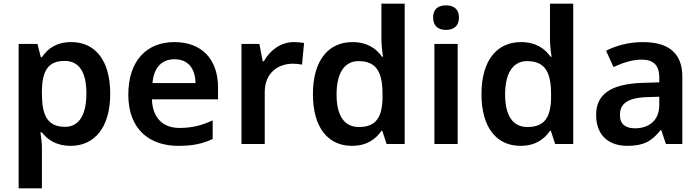

<svg xmlns="http://www.w3.org/2000/svg" viewBox="-20 -831 3793 1040"><path d="M366 -603C284 -603 237 -566 207 -521H201L183 -593H81V189H207V-31C207 -57 203 -89 199 -114H207C236 -76 283 -41 363 -41C490 -41 577 -138 577 -323C577 -508 493 -603 366 -603ZM330 -501C411 -501 448 -437 448 -325C448 -213 411 -144 332 -144C236 -144 207 -208 207 -324V-340C209 -448 241 -501 330 -501Z M925 -603C775 -603 675 -503 675 -318C675 -133 787 -41 946 -41C1026 -41 1078 -53 1132 -78V-179C1073 -152 1022 -138 952 -138C860 -138 806 -195 803 -293H1161V-357C1161 -512 1071 -603 925 -603ZM925 -510C1002 -510 1038 -456 1039 -381H806C813 -466 857 -510 925 -510Z M1572 -603C1498 -603 1441 -556 1409 -499H1403L1385 -593H1288V-51H1414V-332C1414 -437 1487 -486 1567 -486C1581 -486 1603 -484 1616 -481L1627 -598C1613 -601 1589 -603 1572 -603Z M1886 -41C1967 -41 2015 -77 2046 -122H2051L2074 -51H2172V-811H2046V-621C2046 -587 2051 -543 2055 -524H2049C2018 -568 1969 -603 1889 -603C1761 -603 1675 -507 1675 -321C1675 -136 1760 -41 1886 -41ZM1924 -143C1845 -143 1803 -204 1803 -319C1803 -434 1845 -500 1922 -500C2022 -500 2052 -436 2052 -320V-304C2051 -196 2017 -143 1924 -143Z M2396 -802C2357 -802 2326 -785 2326 -736C2326 -687 2357 -669 2396 -669C2434 -669 2466 -687 2466 -736C2466 -785 2434 -802 2396 -802ZM2459 -593H2333V-51H2459Z M2799 -41C2880 -41 2928 -77 2959 -122H2964L2987 -51H3085V-811H2959V-621C2959 -587 2964 -543 2968 -524H2962C2931 -568 2882 -603 2802 -603C2674 -603 2588 -507 2588 -321C2588 -136 2673 -41 2799 -41ZM2837 -143C2758 -143 2716 -204 2716 -319C2716 -434 2758 -500 2835 -500C2935 -500 2965 -436 2965 -320V-304C2964 -196 2930 -143 2837 -143Z M3462 -603C3387 -603 3316 -584 3263 -556L3303 -468C3352 -490 3402 -508 3456 -508C3516 -508 3551 -481 3551 -412V-385L3457 -382C3290 -376 3209 -321 3209 -209C3209 -94 3281 -41 3378 -41C3468 -41 3511 -67 3558 -126H3562L3587 -51H3676V-415C3676 -543 3602 -603 3462 -603ZM3485 -305 3551 -307V-261C3551 -178 3494 -136 3420 -136C3371 -136 3338 -156 3338 -208C3338 -266 3374 -301 3485 -305Z"/></svg>

Font: Noto Sans Tamil UI SemiBold
Style: Regular
Weight: 600
Designer: Jelle Bosma - Monotype Design Team
Foundry: Monotype Imaging Inc.
Version: Version 2.004